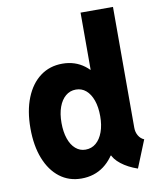

<svg xmlns="http://www.w3.org/2000/svg" viewBox="-85 -818 732 892"><g transform="rotate(-10 281.0 -372.0)"><path d="M493.2 7.8Q447.8 -7.8 416.7 -32.2Q385.7 -56.6 377.9 -82L387.7 -73.2H347.2L366.7 -135.3V-428.2L345.2 -482.4H356.4V-752H509.3V-181.6Q509.3 -161.1 519 -144.5Q528.8 -127.9 545.4 -121.1ZM227.5 7.8Q168.9 7.8 125.2 -25.6Q81.5 -59.1 57.6 -119.9Q33.7 -180.7 33.7 -262.7Q33.7 -344.7 58.1 -405.8Q82.5 -466.8 127 -500Q171.4 -533.2 231.4 -533.2Q291 -533.2 335.2 -499.8Q379.4 -466.3 403.8 -405.5Q428.2 -344.7 428.2 -262.7Q428.2 -180.7 403.3 -119.9Q378.4 -59.1 333.5 -25.6Q288.6 7.8 227.5 7.8ZM269 -121.1Q297.9 -121.1 318.6 -138.7Q339.4 -156.2 351.1 -188.2Q362.8 -220.2 362.8 -262.7Q362.8 -305.7 351.6 -337.4Q340.3 -369.1 320.1 -386.5Q299.8 -403.8 272.5 -403.8Q244.6 -403.8 223.9 -386.2Q203.1 -368.7 191.7 -337.2Q180.2 -305.7 180.2 -262.7Q180.2 -220.2 191.2 -188.2Q202.1 -156.2 222.4 -138.7Q242.7 -121.1 269 -121.1Z"/></g></svg>

Font: Reddit Mono ExtraBold
Style: Regular
Weight: 800
Monospace: yes
Designer: Stephen Hutchings
Foundry: Reddit
Version: Version 1.014